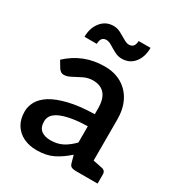

<svg xmlns="http://www.w3.org/2000/svg" viewBox="-172 -831 884 952"><g transform="rotate(30 269.5 -354.5)"><path d="M178 8Q135 8 102 -8Q69 -24 50 -54.5Q31 -85 31 -130Q31 -159 46.5 -187Q62 -215 98 -238Q134 -260 193 -274.5Q252 -289 339 -291V-324Q339 -378 316 -405Q293 -432 249 -432Q221 -432 195.5 -419.5Q170 -407 148 -395Q126 -383 108 -383Q97 -383 89 -389Q81 -395 76 -404L55 -439Q99 -480 151 -500.5Q203 -521 264 -521Q322 -521 363.5 -496Q405 -471 427 -427Q449 -383 449 -324V0H399Q383 0 373.5 -4.5Q364 -9 360 -25L349 -65Q310 -30 271 -11Q232 8 178 8ZM212 -69Q252 -69 281.5 -84.5Q311 -100 339 -129V-222Q292 -221 255 -215Q218 -209 192 -198.5Q166 -188 152.5 -172.5Q139 -157 139 -135Q139 -100 159 -84.5Q179 -69 212 -69ZM423 0 435 -92 499 -79Q511 -77 517 -70.5Q523 -64 523 -52V0ZM312 -674Q327 -674 336 -683Q345 -692 346 -714H414Q414 -662 387.5 -629Q361 -596 316 -596Q295 -596 275 -606.5Q255 -617 237.5 -628Q220 -639 206 -639Q190 -639 182 -629.5Q174 -620 173 -598H103Q103 -649 130.5 -683Q158 -717 202 -717Q223 -717 243 -706.5Q263 -696 281 -685Q299 -674 312 -674Z"/></g></svg>

Font: Aleo SemiBold
Style: Regular
Weight: 600
Designer: Alessio Laiso
Foundry: Alessio Laiso
Version: Version 2.001;gftools[0.9.29]